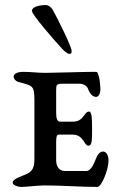

<svg xmlns="http://www.w3.org/2000/svg" viewBox="-20 -737 483 759"><path d="M224 -546C232 -537 246 -524 254 -524C263 -524 263 -528 263 -537C263 -552 207 -666 188 -699C182 -709 171 -717 161 -717C136 -717 106 -710 106 -694C106 -680 193 -579 224 -546ZM156 -4C227 -4 298 2 365 2C382 2 409 -68 409 -101C409 -126 399 -138 387 -138C377 -138 366 -127 362 -116C352 -92 341 -61 321 -61H237C212 -61 202 -81 202 -104V-172C202 -208 207 -205 220 -205H266C312 -205 311 -161 330 -161C344 -161 344 -184 344 -229C344 -275 342 -296 332 -296C312 -296 312 -256 268 -256H218C203 -256 202 -276 202 -296V-382C202 -401 204 -406 226 -406H296C311 -406 324 -396 327 -388C336 -364 347 -354 360 -354C373 -354 377 -374 377 -385C377 -395 374 -425 371 -434C365 -454 366 -453 350 -453C308 -453 195 -449 160 -449C124 -449 108 -453 69 -453C54 -453 34 -447 34 -435C34 -426 41 -417 50 -414C107 -398 116 -401 116 -344V-129C116 -92 119 -64 85 -49C63 -39 30 -30 30 -15C30 -5 51 2 63 2C83 2 131 -4 156 -4Z"/></svg>

Font: EB Garamond SC 08
Style: Regular
Weight: 400
Version: Version 0.016